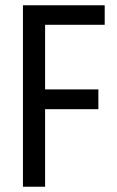

<svg xmlns="http://www.w3.org/2000/svg" viewBox="-20 -708 445 728"><path d="M67 0V-688H377V-614H151V-369H353V-294H151V0Z"/></svg>

Font: Saira Condensed Medium
Style: Regular
Weight: 500
Width: 3
Designer: Hector Gatti with collaboration of the Omnibus-Type team
Foundry: Omnibus-Type
Version: Version 1.101